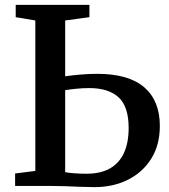

<svg xmlns="http://www.w3.org/2000/svg" viewBox="-20 -763 694 788"><path d="M368.5 5Q345.5 5 313.5 3.8Q281.5 2.5 247.8 1.2Q214 0 183.5 0H42V-51L125 -61.5V-679L44.5 -692.5V-743H347V-692.5L247.5 -679V-450Q277 -454 311.2 -457Q345.5 -460 378.5 -460Q508 -460 572 -404.8Q636 -349.5 636 -246.5Q636 -168 600.8 -111.8Q565.5 -55.5 504.8 -25.2Q444 5 368.5 5ZM335.5 -50Q393 -50 431.2 -71.8Q469.5 -93.5 488.8 -135.5Q508 -177.5 508 -238Q508 -325.5 466.8 -363.5Q425.5 -401.5 346.5 -401.5Q321.5 -401.5 295.5 -399Q269.5 -396.5 247.5 -393V-56.5Q261.5 -53.5 284.2 -51.8Q307 -50 335.5 -50Z"/></svg>

Font: Merriweather 28pt SemiBold
Style: Regular
Weight: 600
Version: Version 2.100